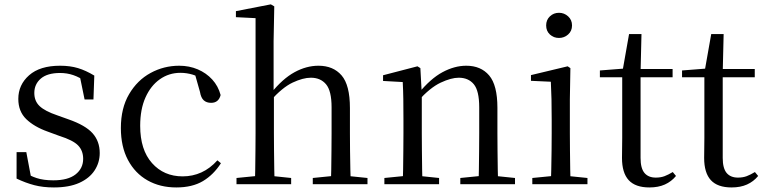

<svg xmlns="http://www.w3.org/2000/svg" viewBox="-20 -825 3428 860"><path d="M221.4 14.6Q172.9 14.6 134 4.5Q95.1 -5.6 54.2 -25.1L54.3 -143.7H97.8L121.5 -18.1L84.9 -20.3V-56.3Q113.4 -37.5 144.2 -27.4Q174.9 -17.3 218.7 -17.3Q285.2 -17.3 318.8 -44.1Q352.5 -70.9 352.5 -113.5Q352.5 -150.2 329.8 -173.6Q307.2 -197 245.6 -216.4L193.9 -235.4Q133.2 -257 97.6 -291.4Q62 -325.9 62 -382Q62 -445.2 110.4 -487.9Q158.8 -530.6 249.1 -530.6Q294.4 -530.6 329.5 -519.9Q364.7 -509.2 402.4 -486.4L398.6 -379.4H358.9L335.1 -495.5L366.5 -490.1V-457.8Q335.7 -479.4 307.9 -488.7Q280.2 -498.1 249.1 -498.1Q192.1 -498.1 162.9 -473.1Q133.7 -448 133.7 -408.5Q133.7 -372 157.7 -349.5Q181.6 -327 236.5 -308.4L286.8 -290.4Q362.6 -264 394.7 -228.1Q426.7 -192.1 426.7 -139.6Q426.7 -96.6 403.5 -61.4Q380.3 -26.2 334.9 -5.8Q289.5 14.6 221.4 14.6Z M769.6 14.6Q696.8 14.6 640.8 -17.1Q584.8 -48.8 553.1 -108.5Q521.4 -168.3 521.4 -251.4Q521.4 -340.7 558.2 -403.2Q594.9 -465.8 654.5 -498.2Q714 -530.6 782.8 -530.6Q827.5 -530.6 865.7 -514.4Q903.9 -498.1 930.7 -468.8Q957.5 -439.5 968.2 -399.3Q959.3 -364.4 925.7 -364.4Q905 -364.4 892.6 -375.7Q880.1 -386.9 875.7 -413.5L850.7 -501.6L900.8 -461.9Q870.5 -482.4 843.4 -490.6Q816.3 -498.8 788 -498.8Q736.9 -498.8 695.9 -469.9Q655 -441 631.5 -388.2Q607.9 -335.4 607.9 -261.5Q607.9 -153.9 660.9 -94.5Q713.8 -35 798.2 -35Q843 -35 881.9 -52.7Q920.9 -70.3 953.8 -106.9L969.6 -93.9Q936.6 -42.3 888.9 -13.8Q841.2 14.6 769.6 14.6Z M1039.3 0V-27.8L1148.1 -38.6H1180.7L1284.1 -27.8V0ZM1121.7 0Q1122.7 -24.4 1123.2 -65.3Q1123.7 -106.3 1124.2 -150.7Q1124.7 -195.1 1124.7 -228.5V-743.7L1036.7 -748.1V-775.1L1193.1 -805.5L1208.5 -796.5L1205.5 -641V-411.6L1206.9 -399.2V-228.5Q1206.9 -195.1 1207.4 -150.7Q1207.9 -106.3 1208.5 -65.3Q1209.1 -24.4 1210.1 0ZM1381 0V-27.8L1488.5 -38.6H1520.7L1626 -27.8V0ZM1462 0Q1463.2 -24.4 1463.7 -64.8Q1464.2 -105.3 1464.7 -149.7Q1465.2 -194.1 1465.2 -228.5V-344.3Q1465.2 -418.1 1440.4 -447.5Q1415.7 -476.9 1372.4 -476.9Q1337.3 -476.9 1291 -455.2Q1244.8 -433.5 1190.4 -372.6L1171.4 -407H1193.2Q1245.8 -472.4 1299.1 -501.5Q1352.4 -530.6 1406.5 -530.6Q1472.6 -530.6 1510 -487.3Q1547.4 -443.9 1547.4 -341.1V-228.5Q1547.4 -194.1 1547.9 -149.7Q1548.4 -105.3 1549.3 -64.8Q1550.2 -24.4 1551.2 0Z M1701.7 0V-27.8L1810.4 -38.6H1842.8L1946.7 -27.8V0ZM1783.9 0Q1785.1 -24.4 1785.6 -65.3Q1786.1 -106.3 1786.6 -150.7Q1787.1 -195.1 1787.1 -228.5V-289.4Q1787.1 -340.8 1786.5 -380.8Q1785.9 -420.7 1783.9 -457.5L1695.8 -462.4V-487.9L1849.9 -528L1862.9 -519.8L1869.3 -403.1V-401.7V-228.5Q1869.3 -195.1 1869.8 -150.7Q1870.3 -106.3 1870.8 -65.3Q1871.3 -24.4 1872.3 0ZM2041.8 0V-27.8L2149.3 -38.6H2182.3L2286.8 -27.8V0ZM2123.5 0Q2124.5 -24.4 2125 -64.8Q2125.5 -105.3 2126 -149.7Q2126.5 -194.1 2126.5 -228.5V-344.3Q2126.5 -418.1 2102.4 -447.5Q2078.3 -476.9 2034.6 -476.9Q2000.9 -476.9 1953.8 -454.8Q1906.6 -432.7 1852.2 -372.4L1843.7 -406H1853.8Q1908.4 -472.9 1962.1 -501.7Q2015.9 -530.6 2068.5 -530.6Q2134 -530.6 2171 -487.1Q2208 -443.5 2208 -342.4V-228.5Q2208 -194.1 2208.5 -149.7Q2209 -105.3 2209.6 -64.8Q2210.2 -24.4 2211.2 0Z M2364.3 0V-27.8L2474.1 -38.6H2505.5L2611.3 -27.8V0ZM2447.3 0Q2448.3 -24.4 2449.2 -65.3Q2450.1 -106.3 2450.6 -150.7Q2451.1 -195.1 2451.1 -228.5V-288.8Q2451.1 -339.6 2450.2 -380.6Q2449.3 -421.6 2447.3 -458.9L2358.3 -463V-488.6L2522.7 -528L2534.9 -519.8L2532.5 -380.2V-228.5Q2532.5 -195.1 2533 -150.7Q2533.5 -106.3 2534.1 -65.3Q2534.7 -24.4 2535.7 0ZM2483.8 -655Q2459.9 -655 2443.1 -670.5Q2426.3 -686 2426.3 -711.1Q2426.3 -735.9 2443.1 -751.8Q2459.9 -767.7 2483.8 -767.7Q2507.2 -767.7 2524.7 -751.8Q2542.2 -735.9 2542.2 -711.1Q2542.2 -686 2524.7 -670.5Q2507.2 -655 2483.8 -655Z M2807.9 -478.9V-516H2992.7V-478.9ZM2888.8 14.6Q2826.2 14.6 2796.1 -18Q2766 -50.7 2766 -117.7Q2766 -142.1 2766.5 -161.1Q2767 -180.1 2767 -207.1V-478.9H2667V-509.4L2787.6 -518.8L2768 -504.4L2797.7 -672.5H2853.3L2849.2 -500.6V-489V-117.5Q2849.2 -71.2 2866.7 -50.3Q2884.2 -29.5 2917.3 -29.5Q2939.5 -29.5 2956.5 -35.9Q2973.4 -42.3 2993.4 -54.4L3007.9 -36.8Q2987.4 -11.8 2958 1.4Q2928.6 14.6 2888.8 14.6Z M3175.9 -478.9V-516H3360.7V-478.9ZM3256.8 14.6Q3194.2 14.6 3164.1 -18Q3134 -50.7 3134 -117.7Q3134 -142.1 3134.5 -161.1Q3135 -180.1 3135 -207.1V-478.9H3035V-509.4L3155.6 -518.8L3136 -504.4L3165.7 -672.5H3221.3L3217.2 -500.6V-489V-117.5Q3217.2 -71.2 3234.7 -50.3Q3252.2 -29.5 3285.3 -29.5Q3307.5 -29.5 3324.5 -35.9Q3341.4 -42.3 3361.4 -54.4L3375.9 -36.8Q3355.4 -11.8 3326 1.4Q3296.6 14.6 3256.8 14.6Z"/></svg>

Font: Noto Serif HK
Style: Regular
Weight: 200
Designer: Ryoko NISHIZUKA 西塚涼子 (kana & ideographs); Frank Grießhammer (Latin, Greek & Cyrillic); Wenlong ZHANG 张文龙 (bopomofo); San
Foundry: Adobe
Version: Version 2.001;hotconv 1.1.0;makeotfexe 2.6.0